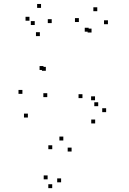

<svg xmlns="http://www.w3.org/2000/svg" viewBox="-20 -577 660 981"><path d="M522.3 -4V-24H502.3V-4ZM465.5 -64.8V-84.8H445.5V-64.8ZM481.8 -34.5V-54.5H461.8V-34.5ZM531.5 -453.3V-473.3H511.5V-453.3ZM477 -519.8V-539.8H457V-519.8ZM383 -464.5V-484.5H363V-464.5ZM214.2 -215.3V-235.3H194.2V-215.3ZM202.2 -219.5V-239.5H182.2V-219.5ZM244.2 -459V-479H224.2V-459ZM189.7 -536.7V-556.7H169.7V-536.7ZM130.5 -471.2V-491.2H110.5V-471.2ZM183.7 -392.5V-412.5H163.7V-392.5ZM157.5 -449.2V-469.2H137.5V-449.2ZM94.5 -97.5V-117.5H74.5V-97.5ZM122.5 23.5V3.5H102.5V23.5ZM221.5 -80.8V-100.8H201.5V-80.8ZM433 -415.2V-435.2H413V-415.2ZM447.7 -410.8V-430.8H427.7V-410.8ZM401.3 -75.7V-95.7H381.3V-75.7ZM466.2 53.7V33.7H446.2V53.7ZM292.2 354.5V334.5H272.2V354.5ZM345.8 197.2V177.2H325.8V197.2ZM303.5 140.8V120.8H283.5V140.8ZM247 185.3V165.3H227V185.3ZM223.3 339.3V319.3H203.3V339.3ZM246.8 384.3V364.3H226.8V384.3Z"/></svg>

Font: Monaspace Radon Dots Var
Style: Regular
Weight: 400
Designer: Riley Cran and the Lettermatic Team
Version: Version 1.100 (Monaspace Radon Dots)